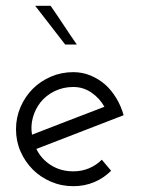

<svg xmlns="http://www.w3.org/2000/svg" viewBox="-20 -632 483 660"><path d="M232 -333Q266 -333 294 -314Q322 -295 339 -265Q276 -241 214 -217Q152 -193 90 -169Q85 -199 93 -228Q101 -257 119 -280Q138 -304 167.5 -318.5Q197 -333 232 -333ZM362 -45 330 -83Q311 -64 286 -53.5Q261 -43 232 -43Q189 -43 155.5 -64Q122 -85 105 -120Q180 -149 255 -178Q330 -207 405 -236Q396 -268 379.5 -295Q363 -322 342 -341Q319 -361 291 -372.5Q263 -384 232 -384Q191 -384 155 -368.5Q119 -353 93 -327Q66 -300 50.5 -264Q35 -228 35 -188Q35 -147 50.5 -111.5Q66 -76 93 -49Q119 -23 155 -7.5Q191 8 232 8Q271 8 304 -6Q337 -20 362 -45ZM244 -479Q221 -512 199 -545.5Q177 -579 154 -612H101Q127 -579 152.5 -545.5Q178 -512 204 -479Z"/></svg>

Font: Josefin Slab Medium
Style: Regular
Weight: 500
Designer: Santiago Orozco
Foundry: Typemade
Version: Version 2.000